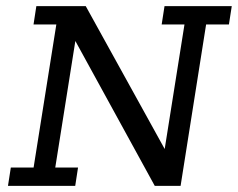

<svg xmlns="http://www.w3.org/2000/svg" viewBox="-20 -603 772 623"><path d="M5.9 0 15.1 -59.3H89L162.8 -523.7H88.8L97.9 -583H258.3L523.8 -102.5L509.2 -86.9L578.6 -523.7H504.6L513.8 -583H732L722.8 -523.7H648.8L566 0H482.1L214.9 -487.5L227.4 -488.4L159.3 -59.3H233.2L224.1 0Z"/></svg>

Font: Rokkitt SemiBold
Style: Italic
Weight: 600
Italic angle: -9°
Designer: Vernon Adams
Foundry: Vernon Adams
Version: Version 3.103